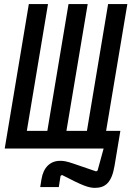

<svg xmlns="http://www.w3.org/2000/svg" viewBox="-20 -718 640 928"><path d="M438.6 190C488.6 190 520.2 165.1 533.7 82.7L561.8 -85.6H492.9L595.5 -698.2H502.5L400.2 -85.6H301.1L403.8 -698.2H311.1L208.8 -85.6H109.7L212 -698.2H119.3L2.8 0H480.8L451.7 106.2L444.6 110.4L334.9 72.8C303.3 62.1 289.1 59.3 271 59.3C223 59.3 189.6 90.6 180.4 148.8L174.4 186.1H264.2L272.7 132.1L279.5 127.8L288.4 132.1C377.5 178.3 408 190 438.6 190Z"/></svg>

Font: Margiela Mono Italic Medium It
Style: Regular
Weight: 500
Designer: Mike Abbink, Paul van der Laan, Pieter van Rosmalen
Foundry: Bold Monday
Version: Version 2.003 2021